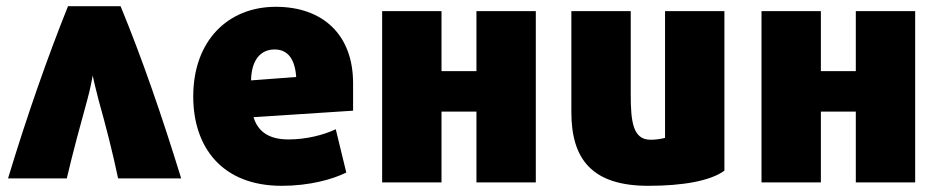

<svg xmlns="http://www.w3.org/2000/svg" viewBox="-20 -577 3040 621"><path d="M6 0C68 -205 135 -395 200 -557H370C438 -392 503 -205 566 0H362C344 -86 322 -171 299 -253C292 -280 282 -320 280 -333C278 -320 270 -282 262 -253C239 -170 215 -81 196 0Z M1122 -219 800 -198C814 -152 849 -126 913 -126C972 -126 1028 -141 1066 -159L1100 -19C1056 3 981 24 891 24C698 24 605 -101 605 -265C605 -445 717 -555 872 -555C1024 -555 1122 -465 1122 -308ZM938 -328C934 -386 911 -417 868 -417C820 -417 793 -379 792 -317Z M1713 -541V13H1521V-216H1408V13H1216V-541H1408V-347H1521V-541Z M2323 -25C2278 8 2189 24 2077 24C1896 24 1828 -61 1828 -214V-541H2020V-272C2020 -184 2027 -125 2084 -125C2103 -125 2119 -128 2131 -131V-541H2323Z M2940 -541V13H2748V-216H2635V13H2443V-541H2635V-347H2748V-541Z"/></svg>

Font: Repo Black
Style: Regular
Weight: 900
Designer: Stefan Peev
Foundry: Context Ltd
Version: Version 1.502